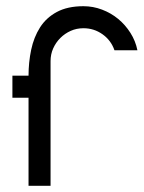

<svg xmlns="http://www.w3.org/2000/svg" viewBox="-20 -599 463 619"><path d="M249 -579Q280 -579 309 -568Q338 -557 361 -538Q384 -519 400.5 -493Q417 -467 423 -437H349Q338 -469 310.5 -488.5Q283 -508 249 -508Q227 -508 208 -499.5Q189 -491 174.5 -476.5Q160 -462 151.5 -443Q143 -424 143 -402V0H72V-284H20V-355H72Q72 -398 80.5 -438.5Q89 -479 109 -510.5Q129 -542 163.5 -560.5Q198 -579 249 -579Z"/></svg>

Font: Googee
Style: Regular
Weight: 400
Designer: Peter Wiegel
Foundry: CATFonts Peter Wiegel
Version: 1.000